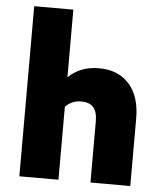

<svg xmlns="http://www.w3.org/2000/svg" viewBox="-53 -785 700 831"><g transform="rotate(5 297.5 -369.5)"><path d="M62 0V-739H232V-445Q284 -496 365 -496Q449 -496 496.5 -442.5Q544 -389 544 -294V0H371V-265Q371 -307 354 -326.5Q337 -346 300 -346Q260 -346 232 -317V0Z"/></g></svg>

Font: Cantarell Extra Bold
Style: Regular
Weight: 800
Designer: Dave Crossland, Nikolaus Waxweiler, Florian Fecher, Jacques Le Bailly, Eben Sorkin, Alexei Vanyashin, Alexios Zavras, Em
Version: Version 0.303